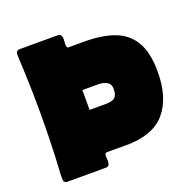

<svg xmlns="http://www.w3.org/2000/svg" viewBox="-120 -791 918 912"><g transform="rotate(-20 339.5 -334.5)"><path d="M263.7 -669.4Q276.4 -669.4 280.5 -661.4Q284.7 -653.3 284.7 -642.6Q284.7 -635.7 283.9 -629.2Q283.2 -622.6 283.2 -615.7Q283.2 -611.3 284.7 -604.7Q286.1 -598.1 292.5 -598.1H373Q463.4 -598.1 525.4 -574.5Q587.4 -550.8 619.4 -495.6Q651.4 -440.4 651.4 -344.7Q651.4 -212.9 589.1 -140.1Q526.9 -67.4 390.1 -67.4Q386.2 -67.4 370.6 -67.6Q355 -67.9 336.4 -67.9Q317.9 -67.9 303.7 -67.6Q289.6 -67.4 288.1 -66.4Q284.7 -64 283.7 -59.3Q282.7 -54.7 282.7 -50.8Q282.7 -44.4 283.4 -38.3Q284.2 -32.2 284.2 -26.4Q284.2 -15.6 280 -7.8Q275.9 0 263.2 0H70.3Q50.8 0 50.8 -20.5Q50.8 -46.9 52.7 -73.5Q54.7 -100.1 55.7 -126.5Q58.1 -181.6 59.3 -237.1Q60.5 -292.5 60.5 -347.7Q60.5 -398.4 59.6 -449.5Q58.6 -500.5 56.6 -551.3Q56.2 -575.7 54.4 -600.3Q52.7 -625 52.7 -648.9Q52.7 -669.4 72.3 -669.4ZM285.2 -284.7H367.7Q398.9 -284.7 412.8 -295.9Q426.8 -307.1 426.8 -339.8Q426.8 -365.2 407.7 -375Q388.7 -384.8 367.2 -384.8H285.2Z"/></g></svg>

Font: Belanosima
Style: Bold
Weight: 700
Designer: The DocRepair Project, Santiago Orozco
Foundry: Google
Version: Version 2.000